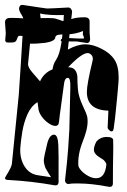

<svg xmlns="http://www.w3.org/2000/svg" viewBox="-25 -741 508 767"><path d="M409 5Q372 -2 343 -5Q314 -8 292 -8Q281 -8 270.5 -8Q260 -8 249 -6H248Q242 -6 238 -11Q234 -16 235 -23Q244 -100 247.5 -150.5Q251 -201 252 -223L256 -393Q257 -430 246 -430Q234 -430 231 -408Q224 -353 218.5 -315.5Q213 -278 211 -256Q210 -238 196 -238Q185 -238 170 -248Q155 -258 143.5 -273Q132 -288 129 -303Q128 -311 127 -318.5Q126 -326 125 -333Q99 -317 84.5 -284Q70 -251 64 -214Q58 -177 56 -149Q54 -107 73 -76.5Q92 -46 126 -41L179 -33Q175 -39 169.5 -48Q164 -57 157 -69Q150 -87 150 -101Q150 -106 153.5 -123.5Q157 -141 164 -169Q173 -203 191 -203Q206 -203 208 -162Q209 -137 209 -115Q209 -93 209 -74V-15Q209 2 192 -1Q102 -17 10 -22Q-5 -22 -5 -29Q-5 -32 2 -43Q9 -54 16 -68Q23 -82 23 -92L50 -362Q53 -400 57.5 -475Q62 -550 69 -661Q70 -668 60.5 -683Q51 -698 51 -707Q53 -724 68 -721Q111 -714 134.5 -711Q158 -708 163 -707Q168 -707 189.5 -708Q211 -709 248 -711Q254 -711 258.5 -705.5Q263 -700 263 -694L246 -543Q285 -564 316 -564Q346 -564 381 -546Q416 -528 432 -503Q449 -478 449 -431Q449 -420 447.5 -403Q446 -386 444 -363Q441 -336 438 -302Q435 -268 429 -227Q427 -216 421 -216Q416 -216 410.5 -221.5Q405 -227 405 -232L408 -299Q322 -301 322 -374Q322 -404 345 -499Q348 -512 341 -520.5Q334 -529 325 -529Q301 -529 247 -472H250Q279 -472 284 -437Q284 -409 286.5 -382Q289 -355 305 -320Q321 -286 323 -277Q324 -272 324.5 -267Q325 -262 325 -257Q325 -238 319.5 -217.5Q314 -197 306 -177Q285 -124 288 -80Q289 -71 300 -59Q311 -47 327.5 -38Q344 -29 359 -29Q395 -29 400 -85Q399 -90 393.5 -97Q388 -104 375 -111Q350 -126 350 -143Q350 -157 361 -177Q378 -194 400 -194Q429 -194 427 -179Q428 -161 427 -118.5Q426 -76 426 -9Q426 8 409 5ZM135 -416Q150 -450 185 -464Q186 -472 189 -482Q192 -492 199 -502Q213 -523 220 -568Q227 -613 230 -681Q171 -679 135 -687Q138 -668 138 -655Q138 -632 124 -632H119Q116 -633 114 -633Q102 -633 100 -613Q97 -589 94 -557Q91 -525 87 -485Q87 -472 103 -453Q119 -434 135 -416ZM86 -567Q84 -567 84 -568Q84 -569 87 -575Q90 -581 90 -585Q90 -598 52 -598Q47 -598 43 -585.5Q39 -573 30 -572Q25 -571 20.5 -571Q16 -571 11 -571Q4 -571 1 -572Q-3 -573 -4 -579V-582Q-4 -588 -3 -595.5Q-2 -603 -2 -605Q-2 -608 -2.5 -617.5Q-3 -627 -4 -637.5Q-5 -648 -5 -652Q-5 -666 9 -669Q16 -670 46 -669L95 -666Q97 -666 115 -667.5Q133 -669 167 -669Q190 -669 199 -666Q211 -662 220 -659Q229 -656 234 -656Q238 -656 258 -664Q278 -672 313 -672Q334 -672 333 -653V-611Q333 -608 334 -598Q335 -588 335 -583Q333 -566 317 -570Q307 -572 300.5 -572.5Q294 -573 292 -574Q283 -576 271 -575.5Q259 -575 243 -576Q236 -578 228 -576Q217 -576 217 -578Q219 -580 218.5 -582.5Q218 -585 225 -587Q232 -589 253 -589Q257 -589 269.5 -588Q282 -587 304 -587Q311 -587 311 -589Q311 -591 309 -595.5Q307 -600 306 -603Q306 -604 306 -607.5Q306 -611 307 -617Q274 -604 243 -604Q220 -604 208.5 -602Q197 -600 196 -592Q195 -576 156 -570Q140 -568 122.5 -567Q105 -566 86 -567Z"/></svg>

Font: Moo Lah Lah
Style: Regular
Weight: 400
Designer: Robert E. Leuschke
Foundry: Robert E. Leuschke
Version: Version 1.010; ttfautohint (v1.8.3)